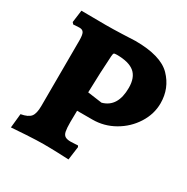

<svg xmlns="http://www.w3.org/2000/svg" viewBox="-152 -780 897 921"><g transform="rotate(30 296.5 -320.0)"><path d="M37 -69Q76 -76 90 -93.5Q104 -111 104 -153L105 -516Q105 -547 98.5 -558.5Q92 -570 75 -570Q64 -570 54 -569Q44 -568 41 -568L33 -577L42 -645L175 -644Q218 -644 268.5 -646Q319 -648 339 -649Q480 -649 536.5 -591Q593 -533 593 -450Q593 -390 559 -336.5Q525 -283 469 -251Q413 -219 349 -219H264L263 -156Q263 -122 266.5 -105Q270 -88 280.5 -81.5Q291 -75 311 -75Q324 -75 335.5 -76Q347 -77 351 -77L355 -70L345 4Q328 3 285 1.5Q242 0 204 0Q171 0 110.5 3.5Q50 7 29 9ZM424 -438Q424 -495 393 -521Q362 -547 295 -547Q282 -547 279 -544Q276 -541 275 -528Q269 -439 266 -322L346 -311Q424 -332 424 -438Z"/></g></svg>

Font: Alegreya ExtraBold
Style: Regular
Weight: 800
Designer: Juan Pablo del Peral
Foundry: Huerta Tipografica
Version: Version 2.007; ttfautohint (v1.6)